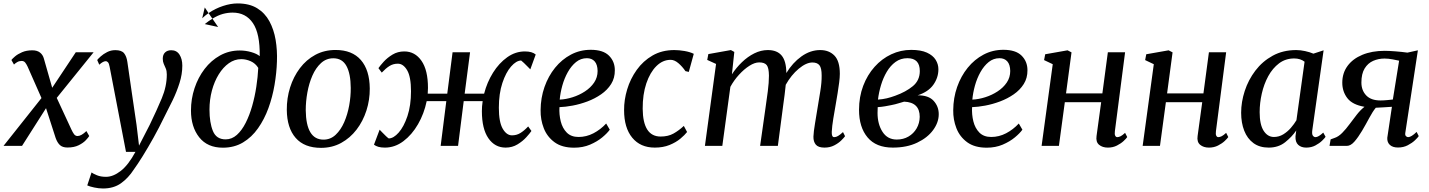

<svg xmlns="http://www.w3.org/2000/svg" viewBox="-38 -851 8338 1120"><path d="M355.5 9.5Q326.5 9.5 311.2 -5Q296 -19.5 286.5 -46.5L230.5 -220L90.5 0H-17.5L204 -279L123 -462.5Q116.5 -476.5 109 -486Q101.5 -495.5 88 -495.5Q74 -495.5 62.5 -488.8Q51 -482 43.5 -474.5L28.5 -501Q33.5 -508 49.5 -521.8Q65.5 -535.5 91 -546.5Q116.5 -557.5 150.5 -557.5Q178.5 -557.5 195.2 -544.5Q212 -531.5 218 -509L266.5 -339L404 -546H508L293 -280L378.5 -95.5Q386 -79 394 -68.2Q402 -57.5 414.5 -57.5Q436 -57.5 466 -86.5L482.5 -57.5Q477.5 -49 462.5 -33Q447.5 -17 421 -3.8Q394.5 9.5 355.5 9.5Z M601.5 -461.5Q598 -480.5 592.2 -487.2Q586.5 -494 578.5 -494Q563.5 -494 541 -473.5L529 -501Q534 -508 549.5 -522Q565 -536 587 -547.2Q609 -558.5 634.5 -558.5Q671.5 -558.5 686 -540.2Q700.5 -522 705 -489.5Q718 -399.5 731.5 -306.5Q745 -213.5 758.5 -122.5L773 -1.5L835.5 -123Q876.5 -208 905.8 -277.8Q935 -347.5 935 -416.5Q935 -437.5 929 -451.5Q923 -465.5 917.2 -478.5Q911.5 -491.5 911.5 -508.5Q911.5 -532.5 925 -545.2Q938.5 -558 961 -558Q992.5 -558 1009 -532.5Q1025.5 -507 1025.5 -468Q1025.5 -418 1009.2 -366.8Q993 -315.5 969 -265.8Q945 -216 921 -170Q890.5 -107 857.8 -48.2Q825 10.5 795 58.8Q765 107 742.5 138Q710.5 187.5 667.8 218Q625 248.5 563 248.5Q538.5 248.5 511.8 242.8Q485 237 471 230.5L496 155Q505 162 527.2 171.2Q549.5 180.5 580.5 180.5Q622 180.5 666.2 146.2Q710.5 112 752 35H697Z M1262 10.5Q1172 10.5 1124 -50.2Q1076 -111 1076 -206.5Q1076 -274 1096.8 -336.5Q1117.5 -399 1155.5 -448.8Q1193.5 -498.5 1245.8 -527.5Q1298 -556.5 1360.5 -556.5Q1395 -556.5 1427.8 -547Q1460.5 -537.5 1477 -523.5Q1479 -654.5 1437.5 -716Q1396 -777.5 1319 -777.5Q1291 -777.5 1262.2 -769.8Q1233.5 -762 1201 -742L1234.5 -693.5L1156.5 -710.5Q1179.5 -729 1201 -742L1178.5 -774.5Q1218 -801.5 1263 -816.2Q1308 -831 1347.5 -831Q1416.5 -831 1462 -803Q1507.5 -775 1533.5 -727Q1559.5 -679 1569.8 -618.5Q1580 -558 1577.5 -492.5Q1575.5 -426.5 1563.5 -356Q1551.5 -285.5 1527.8 -220.2Q1504 -155 1467.2 -102.8Q1430.5 -50.5 1379.5 -20Q1328.5 10.5 1262 10.5ZM1156.5 -807.5 1178.5 -774.5Q1158.5 -760.5 1141.5 -744.5ZM1278 -38Q1314.5 -38 1343.8 -64.2Q1373 -90.5 1395.2 -134.5Q1417.5 -178.5 1433 -233Q1448.5 -287.5 1457.2 -345Q1466 -402.5 1468.5 -455Q1452 -481.5 1424.5 -493.8Q1397 -506 1369.5 -506Q1330.5 -506 1297 -482.2Q1263.5 -458.5 1238 -417.2Q1212.5 -376 1198.2 -323Q1184 -270 1184 -211.5Q1184 -135.5 1204 -86.8Q1224 -38 1278 -38Z M1919.5 -559.5Q2016 -559.5 2067 -501Q2118 -442.5 2119 -335Q2119.5 -268.5 2099.5 -206.2Q2079.5 -144 2042 -95Q2004.5 -46 1952 -17.2Q1899.5 11.5 1834.5 11.5Q1737.5 11.5 1686.8 -46.5Q1636 -104.5 1635 -210Q1634.5 -278 1654.2 -340.8Q1674 -403.5 1711.2 -453Q1748.5 -502.5 1801.2 -531Q1854 -559.5 1919.5 -559.5ZM1906.5 -511Q1865 -511 1834.5 -483Q1804 -455 1784.2 -409.8Q1764.5 -364.5 1755 -311.5Q1745.5 -258.5 1745.5 -208.5Q1747.5 -36.5 1849 -36.5Q1890 -36.5 1920 -64.8Q1950 -93 1969.8 -138.2Q1989.5 -183.5 1999 -236.2Q2008.5 -289 2008 -338.5Q2007.5 -421 1983 -466Q1958.5 -511 1906.5 -511Z M2786 -304.5Q2803 -371 2838 -427Q2873 -483 2920.8 -517Q2968.5 -551 3024 -551Q3066 -551 3087 -533L3055.5 -446.5Q3051 -451 3040.2 -462Q3029.5 -473 3018.2 -483.8Q3007 -494.5 3002 -498Q2973.5 -497.5 2943.2 -463Q2913 -428.5 2892.5 -366.8Q2872 -305 2872 -222.5Q2872 -139 2894.5 -100.2Q2917 -61.5 2948.5 -61.5Q2975.5 -61.5 2997.2 -74.8Q3019 -88 3043 -113.5L3062 -87Q3053 -73.5 3032.2 -50.5Q3011.5 -27.5 2980.8 -8.8Q2950 10 2911.5 10Q2848.5 10 2810.8 -44.8Q2773 -99.5 2773 -202.5Q2773 -216 2774 -230.8Q2775 -245.5 2777.5 -261H2667L2634 0H2532.5L2565.5 -261H2451Q2436 -188 2400.5 -126.5Q2365 -65 2315.2 -27.5Q2265.5 10 2207.5 10Q2184.5 10 2169.2 5.5Q2154 1 2143.5 -7L2176.5 -94.5Q2180.5 -90.5 2191.2 -79.2Q2202 -68 2213.2 -57.2Q2224.5 -46.5 2229.5 -43.5Q2257.5 -43.5 2287.8 -77.8Q2318 -112 2338.8 -174Q2359.5 -236 2359.5 -318.5Q2359.5 -403 2337 -441.2Q2314.5 -479.5 2283 -479.5Q2255.5 -479.5 2234 -466Q2212.5 -452.5 2189 -427.5L2169.5 -453.5Q2179 -467.5 2200 -490.8Q2221 -514 2251.5 -532.5Q2282 -551 2320.5 -551Q2382.5 -551 2420.5 -496.5Q2458.5 -442 2458.5 -338Q2458.5 -322.5 2457 -304.5H2571L2602 -546H2704L2672.5 -304.5Z M3519 -94.5Q3504.5 -74 3475 -49.5Q3445.5 -25 3403.8 -7.2Q3362 10.5 3311 10.5Q3240.5 10.5 3197 -21.2Q3153.5 -53 3134 -103.2Q3114.5 -153.5 3115.5 -208.5Q3116 -280 3138.2 -343.5Q3160.5 -407 3200 -455.8Q3239.5 -504.5 3292.5 -532.5Q3345.5 -560.5 3408 -560.5Q3480 -560.5 3514.2 -526.5Q3548.5 -492.5 3548.5 -441.5Q3549 -396 3527 -361Q3505 -326 3468.5 -300.8Q3432 -275.5 3388.5 -259.2Q3345 -243 3302.2 -235Q3259.5 -227 3225.5 -226Q3223 -183 3233 -143Q3243 -103 3268.2 -77.5Q3293.5 -52 3337 -52Q3382.5 -52 3423.8 -73.5Q3465 -95 3498 -130.5ZM3385.5 -511.5Q3350 -511.5 3322.2 -489Q3294.5 -466.5 3274.2 -430.2Q3254 -394 3242.2 -351.8Q3230.5 -309.5 3227 -270Q3263.5 -271.5 3302.2 -283.8Q3341 -296 3374.2 -317.8Q3407.5 -339.5 3427.8 -369.5Q3448 -399.5 3448 -437Q3447.5 -474 3431 -492.8Q3414.5 -511.5 3385.5 -511.5Z M3960.5 -436Q3942 -463 3919.2 -482.5Q3896.5 -502 3874 -502Q3828 -502 3791 -465.5Q3754 -429 3732.2 -364.5Q3710.5 -300 3711 -216.5Q3712.5 -54.5 3815.5 -54.5Q3859.5 -54.5 3890.8 -72Q3922 -89.5 3951 -116.5L3970 -81Q3956.5 -63.5 3930.8 -42Q3905 -20.5 3867.5 -5.2Q3830 10 3781.5 10Q3697.5 10 3650 -47.8Q3602.5 -105.5 3602.5 -208.5Q3602 -268 3620.5 -329.5Q3639 -391 3676.2 -443.2Q3713.5 -495.5 3768.5 -527.2Q3823.5 -559 3895.5 -559Q3923 -559 3955 -553.5Q3987 -548 4009 -537L3980 -431.5Z M4245.5 -548 4231.5 -417.5Q4256.5 -456 4290 -488.2Q4323.5 -520.5 4362.2 -539.8Q4401 -559 4441 -559Q4495 -559 4521.8 -526.8Q4548.5 -494.5 4549 -425Q4585.5 -485 4637.2 -522Q4689 -559 4746.5 -559Q4798 -559 4829.5 -526.8Q4861 -494.5 4861 -420.5Q4861 -400 4857.2 -370Q4853.5 -340 4848 -307Q4842.5 -274 4837.5 -244.5Q4830.5 -205 4823 -159.8Q4815.5 -114.5 4814 -82.5Q4812.5 -51 4828 -51Q4839 -51 4850.5 -57.8Q4862 -64.5 4879.5 -80.5L4891.5 -56.5Q4885.5 -48 4869.5 -32Q4853.5 -16 4828.5 -3Q4803.5 10 4771.5 10Q4735.5 10 4721 -7.2Q4706.5 -24.5 4707 -54Q4708 -82.5 4716.2 -130.8Q4724.5 -179 4731.5 -224Q4738.5 -266.5 4747 -318.2Q4755.5 -370 4755 -410.5Q4755 -454.5 4742 -470.5Q4729 -486.5 4701 -486.5Q4665 -486.5 4621.2 -450Q4577.5 -413.5 4545.5 -356.5Q4542.5 -328 4538.8 -297.2Q4535 -266.5 4531 -239.5L4499.5 0H4396L4427.5 -222Q4434 -266 4440.8 -318Q4447.5 -370 4447.5 -410Q4447 -455.5 4434.5 -471.2Q4422 -487 4390.5 -487Q4364.5 -487 4333.5 -467.2Q4302.5 -447.5 4273 -415.2Q4243.5 -383 4222.5 -344.5L4175.5 0H4074L4139 -478L4087.5 -501.5L4094 -535.5L4225.5 -559Z M5170 10Q5072.5 10 5022.8 -49.5Q4973 -109 4973 -210Q4973 -286 4997.2 -350Q5021.5 -414 5063.8 -461.2Q5106 -508.5 5161 -534.2Q5216 -560 5277 -560Q5334 -560 5369 -544Q5404 -528 5420 -502.2Q5436 -476.5 5436 -447Q5436 -398 5406.5 -356.5Q5377 -315 5315 -295Q5378.5 -295.5 5408.2 -262.8Q5438 -230 5438 -185Q5438 -137 5405.2 -92.2Q5372.5 -47.5 5312.2 -18.8Q5252 10 5170 10ZM5083.5 -270Q5111.5 -272 5134.8 -277.5Q5158 -283 5184 -292.5Q5246.5 -315 5287 -348.5Q5327.5 -382 5327.5 -436.5Q5327.5 -511.5 5255.5 -511.5Q5216 -511.5 5186 -489.8Q5156 -468 5135 -432.5Q5114 -397 5101.2 -354.5Q5088.5 -312 5083.5 -270ZM5193 -37Q5231.5 -37 5261.5 -54.5Q5291.5 -72 5309 -102.2Q5326.5 -132.5 5327 -169.5Q5327 -254.5 5236 -258Q5224.5 -255 5204.8 -248.8Q5185 -242.5 5162 -238Q5145 -234.5 5125 -231Q5105 -227.5 5082 -226Q5081 -208.5 5081 -192Q5081 -127 5110 -82Q5139 -37 5193 -37Z M5926 -94.5Q5911.5 -74 5882 -49.5Q5852.5 -25 5810.8 -7.2Q5769 10.5 5718 10.5Q5647.5 10.5 5604 -21.2Q5560.5 -53 5541 -103.2Q5521.5 -153.5 5522.5 -208.5Q5523 -280 5545.2 -343.5Q5567.5 -407 5607 -455.8Q5646.5 -504.5 5699.5 -532.5Q5752.5 -560.5 5815 -560.5Q5887 -560.5 5921.2 -526.5Q5955.5 -492.5 5955.5 -441.5Q5956 -396 5934 -361Q5912 -326 5875.5 -300.8Q5839 -275.5 5795.5 -259.2Q5752 -243 5709.2 -235Q5666.5 -227 5632.5 -226Q5630 -183 5640 -143Q5650 -103 5675.2 -77.5Q5700.5 -52 5744 -52Q5789.5 -52 5830.8 -73.5Q5872 -95 5905 -130.5ZM5792.5 -511.5Q5757 -511.5 5729.2 -489Q5701.5 -466.5 5681.2 -430.2Q5661 -394 5649.2 -351.8Q5637.5 -309.5 5634 -270Q5670.5 -271.5 5709.2 -283.8Q5748 -296 5781.2 -317.8Q5814.5 -339.5 5834.8 -369.5Q5855 -399.5 5855 -437Q5854.5 -474 5838 -492.8Q5821.5 -511.5 5792.5 -511.5Z M6465.5 -86Q6463 -67.5 6467.5 -59.2Q6472 -51 6479 -51Q6488 -51 6498.8 -56.2Q6509.5 -61.5 6525 -76L6537.5 -51.5Q6532 -43 6516.5 -28.5Q6501 -14 6477.5 -2Q6454 10 6424.5 10Q6393 10 6373.2 -6.5Q6353.5 -23 6358.5 -57.5L6385.5 -255H6173.5L6139 0H6038L6103 -476.5L6052.5 -500.5L6059 -534.5L6189.5 -557.5L6212.5 -545.5L6180.5 -306H6392.5L6424.5 -546H6525Z M7055 -86Q7052.5 -67.5 7057 -59.2Q7061.5 -51 7068.5 -51Q7077.5 -51 7088.2 -56.2Q7099 -61.5 7114.5 -76L7127 -51.5Q7121.5 -43 7106 -28.5Q7090.5 -14 7067 -2Q7043.5 10 7014 10Q6982.5 10 6962.8 -6.5Q6943 -23 6948 -57.5L6975 -255H6763L6728.5 0H6627.5L6692.5 -476.5L6642 -500.5L6648.5 -534.5L6779 -557.5L6802 -545.5L6770 -306H6982L7014 -546H7114.5Z M7617 -91Q7614 -68 7620.5 -59.5Q7627 -51 7636 -51Q7652.5 -51 7681 -77.5L7694.5 -53Q7689.5 -45 7674 -30Q7658.5 -15 7635 -2.5Q7611.5 10 7581.5 10Q7552.5 10 7535 -6Q7517.5 -22 7519 -56L7523.5 -90Q7498.5 -53 7459 -21.5Q7419.5 10 7363 10Q7309.5 10 7273.8 -16.2Q7238 -42.5 7220 -88.5Q7202 -134.5 7202 -193.5Q7202 -256 7223 -320.5Q7244 -385 7285 -439Q7326 -493 7386 -526Q7446 -559 7523.5 -559Q7547.5 -559 7575 -553Q7602.5 -547 7623.5 -538L7683 -557.5ZM7572 -491Q7547.5 -510 7511.5 -510Q7461 -510 7423.2 -481.5Q7385.5 -453 7360.2 -406.8Q7335 -360.5 7322.5 -305.2Q7310 -250 7310 -196.5Q7310 -124.5 7333.2 -88.2Q7356.5 -52 7393 -52Q7422.5 -52 7447.5 -67.2Q7472.5 -82.5 7492 -105Q7511.5 -127.5 7524.5 -149.5Z M8225.5 -81.5 8238 -57Q8232.5 -48.5 8216 -32.8Q8199.5 -17 8174.2 -3.8Q8149 9.5 8117 9.5Q8086 9.5 8069.5 -5.8Q8053 -21 8054.5 -47L8081.5 -228Q8063 -226.5 8034.5 -225Q8006 -223.5 7987.5 -222.5Q7969 -200 7949.8 -163.8Q7930.5 -127.5 7907 -87.5Q7885 -50.5 7863 -25.2Q7841 0 7818.5 0H7717.5L7724 -38L7746 -46Q7769.5 -53.5 7791.5 -75.8Q7813.5 -98 7834.5 -126.8Q7855.5 -155.5 7877.2 -183Q7899 -210.5 7921.5 -228Q7851 -240 7821.5 -278.5Q7792 -317 7792 -368.5Q7792 -424.5 7822.5 -466.2Q7853 -508 7908.8 -531.2Q7964.5 -554.5 8039.5 -554.5Q8063.5 -554.5 8101.8 -551.5Q8140 -548.5 8172 -544L8233 -557.5L8159.5 -75.5Q8157.5 -62 8163.8 -56.5Q8170 -51 8176 -51Q8194.5 -51 8225.5 -81.5ZM8087 -270.5 8123.5 -497Q8113 -499.5 8086.8 -504.5Q8060.5 -509.5 8038.5 -509.5Q8003 -509.5 7972.2 -496Q7941.5 -482.5 7922.5 -451.8Q7903.5 -421 7903.5 -369.5Q7903.5 -324 7931.5 -294.5Q7959.5 -265 8015 -265Q8032.5 -265 8055.5 -267.2Q8078.5 -269.5 8087 -270.5Z"/></svg>

Font: Merriweather Text Regular
Style: Italic
Weight: 400
Italic angle: -7.8°
Designer: Eben Sorkin
Foundry: Eben Sorkin
Version: Version 2.100; ttfautohint (v1.7.19-72a1) -l 8 -r 50 -G 200 